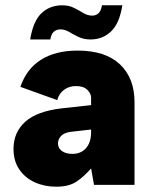

<svg xmlns="http://www.w3.org/2000/svg" viewBox="-20 -698 572 725"><path d="M94 -549Q105 -618 136.5 -648Q168 -678 215 -678Q240 -678 259 -668.5Q278 -659 294.5 -649Q311 -639 328 -639Q343 -639 352.5 -648.5Q362 -658 365 -678H442Q431 -609 399 -579Q367 -549 322 -549Q296 -549 276.5 -558.5Q257 -568 241 -577.5Q225 -587 208 -587Q193 -587 183 -578Q173 -569 170 -549ZM335 0 324 -62Q297 -31 268.5 -12Q240 7 192 7Q148 7 111.5 -9.5Q75 -26 53 -58Q31 -90 31 -136Q31 -198 75 -238Q119 -278 214 -289L324 -301V-330Q324 -344 310 -358.5Q296 -373 267 -373Q241 -373 222 -359Q203 -345 196 -320L57 -370Q80 -438 135 -472.5Q190 -507 273 -507Q378 -507 433 -455Q488 -403 488 -312V0ZM324 -209 246 -200Q223 -197 211 -185Q199 -173 199 -156Q199 -139 213.5 -128Q228 -117 254 -117Q275 -117 290.5 -126.5Q306 -136 315 -154Q324 -172 324 -199Z"/></svg>

Font: Albert Sans Black
Style: Regular
Weight: 900
Designer: Andreas Rasmussen
Foundry: a.Foundry
Version: Version 1.025